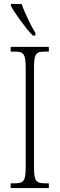

<svg xmlns="http://www.w3.org/2000/svg" viewBox="-20 -951 302 971"><path d="M146 -771H159V-784C136 -822 105 -886 89 -931H35V-921C54 -886 110 -807 146 -771ZM34 0H227V-24H208C161 -24 152 -36 152 -109V-605C152 -679 161 -690 208 -690H227V-714H34V-690H54C100 -690 110 -679 110 -605V-108C110 -35 100 -24 54 -24H34Z"/></svg>

Font: Noto Serif Thai ExtraCondensed ExtraLight
Style: Regular
Weight: 200
Width: 2
Designer: Monotype Design Team
Foundry: Monotype Imaging Inc.
Version: Version 2.002